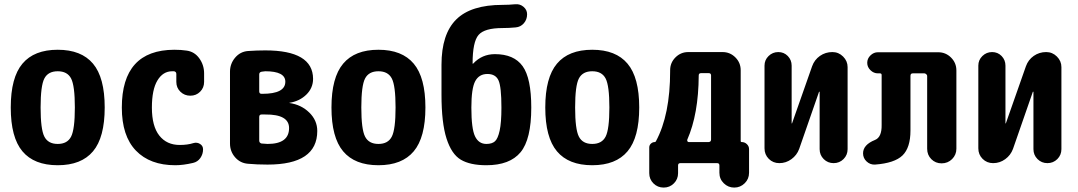

<svg xmlns="http://www.w3.org/2000/svg" viewBox="-20 -763 5040 898"><path d="M187.5 -124Q205.1 -89.8 250 -89.8Q294.9 -89.8 312.5 -124Q330.1 -158.2 330.1 -260.3Q330.1 -362.3 312.5 -396Q294.9 -429.7 250 -429.7Q205.1 -429.7 187.5 -396Q169.9 -362.3 169.9 -260.3Q169.9 -158.2 187.5 -124ZM85 -465.3Q139.6 -530.3 250 -530.3Q360.4 -530.3 415 -465.3Q469.7 -400.4 469.7 -260.3Q469.7 -120.1 415 -55.2Q360.4 9.8 250 9.8Q139.6 9.8 85 -55.2Q30.3 -120.1 30.3 -260.3Q30.3 -400.4 85 -465.3Z M852.5 -526.4Q889.6 -521.5 912.1 -490.2Q934.6 -459 934.6 -419.9V-379.9Q934.6 -352.5 916 -334Q897.5 -315.4 870.1 -315.4Q842.8 -315.4 823.7 -334Q804.7 -352.5 804.7 -379.9V-417Q804.7 -427.7 793.9 -429.7H785.2Q742.2 -429.7 716.3 -386.7Q690.4 -343.8 690.4 -259.8Q690.4 -172.9 725.1 -128.9Q759.8 -85 820.3 -85Q857.4 -85 884.8 -93.8Q901.4 -98.6 915.5 -89.8Q929.7 -81.1 929.7 -64.5Q929.7 -42 917 -23.9Q904.3 -5.9 882.8 -1Q836.9 9.8 799.8 9.8Q681.6 9.8 615.7 -58.6Q549.8 -127 549.8 -259.8Q549.8 -529.3 794.9 -530.3Q827.1 -530.3 852.5 -526.4Z M1231.4 -89.8Q1332 -89.8 1332 -164.1Q1332 -228.5 1220.7 -227.5H1203.1Q1192.4 -227.5 1192.4 -215.8V-105.5Q1192.4 -94.7 1203.1 -91.8Q1221.7 -89.8 1231.4 -89.8ZM1192.4 -415V-335.9Q1192.4 -324.2 1203.1 -324.2H1207Q1314.5 -324.2 1314.5 -380.9Q1314.5 -429.7 1220.7 -429.7Q1215.8 -429.7 1204.1 -427.7Q1192.4 -425.8 1192.4 -415ZM1334 -281.2Q1388.7 -273.4 1426.3 -236.8Q1463.9 -200.2 1463.9 -150.4Q1463.9 6.8 1231.4 6.8Q1181.6 6.8 1139.6 2.9Q1103.5 0 1079.6 -27.3Q1055.7 -54.7 1055.7 -91.8V-427.7Q1055.7 -464.8 1079.6 -493.2Q1103.5 -521.5 1139.6 -524.4Q1181.6 -527.3 1220.7 -527.3Q1443.4 -527.3 1444.3 -394.5Q1444.3 -351.6 1413.1 -320.8Q1381.8 -290 1334 -282.2Q1333 -282.2 1333 -281.2Z M1687.5 -124Q1705.1 -89.8 1750 -89.8Q1794.9 -89.8 1812.5 -124Q1830.1 -158.2 1830.1 -260.3Q1830.1 -362.3 1812.5 -396Q1794.9 -429.7 1750 -429.7Q1705.1 -429.7 1687.5 -396Q1669.9 -362.3 1669.9 -260.3Q1669.9 -158.2 1687.5 -124ZM1585 -465.3Q1639.6 -530.3 1750 -530.3Q1860.4 -530.3 1915 -465.3Q1969.7 -400.4 1969.7 -260.3Q1969.7 -120.1 1915 -55.2Q1860.4 9.8 1750 9.8Q1639.6 9.8 1585 -55.2Q1530.3 -120.1 1530.3 -260.3Q1530.3 -400.4 1585 -465.3Z M2254.9 -89.8Q2281.2 -89.8 2294.9 -102.1Q2308.6 -114.3 2316.9 -151.9Q2325.2 -189.5 2325.2 -259.8Q2325.2 -357.4 2311.5 -387.2Q2297.9 -417 2259.8 -417Q2220.7 -417 2202.6 -383.3Q2184.6 -349.6 2184.6 -259.8Q2184.6 -161.1 2201.7 -125.5Q2218.8 -89.8 2254.9 -89.8ZM2294.9 -509.8Q2383.8 -509.8 2424.3 -453.6Q2464.8 -397.5 2464.8 -259.8Q2464.8 -111.3 2414.6 -50.8Q2364.3 9.8 2254.9 9.8Q2178.7 9.8 2135.3 -16.1Q2091.8 -42 2068.4 -115.2Q2044.9 -188.5 2044.9 -320.3V-460Q2044.9 -603.5 2113.8 -671.9Q2182.6 -740.2 2330.1 -740.2Q2360.4 -740.2 2390.6 -743.2Q2412.1 -745.1 2428.7 -731Q2445.3 -716.8 2445.3 -696.3Q2445.3 -671.9 2430.2 -654.3Q2415 -636.7 2391.6 -634.8Q2361.3 -631.8 2330.1 -631.8Q2246.1 -631.8 2218.3 -599.6Q2190.4 -567.4 2190.4 -466.8Q2190.4 -464.8 2191.4 -464.8Q2192.4 -464.8 2193.4 -465.8Q2234.4 -509.8 2294.9 -509.8Z M2687.5 -124Q2705.1 -89.8 2750 -89.8Q2794.9 -89.8 2812.5 -124Q2830.1 -158.2 2830.1 -260.3Q2830.1 -362.3 2812.5 -396Q2794.9 -429.7 2750 -429.7Q2705.1 -429.7 2687.5 -396Q2669.9 -362.3 2669.9 -260.3Q2669.9 -158.2 2687.5 -124ZM2585 -465.3Q2639.6 -530.3 2750 -530.3Q2860.4 -530.3 2915 -465.3Q2969.7 -400.4 2969.7 -260.3Q2969.7 -120.1 2915 -55.2Q2860.4 9.8 2750 9.8Q2639.6 9.8 2585 -55.2Q2530.3 -120.1 2530.3 -260.3Q2530.3 -400.4 2585 -465.3Z M3305.7 -110.4V-410.2Q3305.7 -420.9 3294.9 -420.9H3258.8Q3248 -420.9 3248 -410.2Q3247.1 -229.5 3194.3 -109.4Q3193.4 -105.5 3195.3 -102.1Q3197.3 -98.6 3201.2 -98.6H3294.9Q3305.7 -99.6 3305.7 -110.4ZM3449.2 -98.6Q3462.9 -98.6 3473.1 -88.9Q3483.4 -79.1 3483.4 -65.4V44.9Q3483.4 74.2 3462.9 94.2Q3442.4 114.3 3414.1 114.3Q3385.7 114.3 3365.2 94.2Q3344.7 74.2 3344.7 44.9V10.7Q3344.7 0 3334 0H3162.1Q3151.4 0 3151.4 10.7V46.9Q3151.4 75.2 3131.8 94.7Q3112.3 114.3 3084 114.3Q3055.7 114.3 3036.1 94.7Q3016.6 75.2 3016.6 46.9V-73.2Q3016.6 -84 3024.4 -91.3Q3032.2 -98.6 3043 -98.6Q3045.9 -98.6 3047.9 -102.5Q3114.3 -225.6 3114.3 -430.7V-434.6Q3114.3 -469.7 3139.2 -494.6Q3164.1 -519.5 3199.2 -519.5H3359.4Q3394.5 -519.5 3419.4 -494.6Q3444.3 -469.7 3444.3 -434.6V-103.5Q3444.3 -98.6 3449.2 -98.6Z M3873 -519.5Q3902.3 -519.5 3923.3 -498.5Q3944.3 -477.5 3944.3 -449.2V-65.4Q3944.3 -38.1 3925.3 -19Q3906.2 0 3878.9 0Q3851.6 0 3832.5 -19Q3813.5 -38.1 3813.5 -65.4V-333Q3813.5 -334 3812 -334Q3810.5 -334 3810.5 -333L3717.8 -66.4Q3707 -37.1 3681.6 -18.6Q3656.2 0 3625 0Q3595.7 0 3575.7 -20Q3555.7 -40 3555.7 -69.3V-456.1Q3555.7 -482.4 3574.7 -501Q3593.8 -519.5 3620.1 -519.5Q3646.5 -519.5 3664.6 -501Q3682.6 -482.4 3682.6 -456.1V-186.5Q3682.6 -185.5 3683.6 -185.5Q3684.6 -185.5 3684.6 -186.5L3778.3 -453.1Q3789.1 -483.4 3814.9 -501.5Q3840.8 -519.5 3873 -519.5Z M4368.2 -518.6Q4403.3 -518.6 4428.2 -493.7Q4453.1 -468.8 4453.1 -433.6V-67.4Q4453.1 -39.1 4433.1 -19Q4413.1 1 4383.8 1Q4355.5 1 4335.9 -18.6Q4316.4 -38.1 4316.4 -67.4V-408.2Q4316.4 -412.1 4312 -416Q4307.6 -419.9 4303.7 -419.9H4249Q4238.3 -419.9 4238.3 -408.2V-152.3Q4238.3 -72.3 4201.2 -36.1Q4164.1 0 4072.3 6.8Q4049.8 7.8 4033.2 -7.8Q4016.6 -23.4 4016.6 -45.9Q4016.6 -85.9 4072.3 -108.4Q4104.5 -121.1 4103.5 -178.7V-412.1Q4103.5 -419.9 4095.7 -419.9H4085.9Q4066.4 -419.9 4051.3 -434.6Q4036.1 -449.2 4036.1 -469.2Q4036.1 -489.3 4051.3 -503.9Q4066.4 -518.6 4085.9 -518.6Z M4873 -519.5Q4902.3 -519.5 4923.3 -498.5Q4944.3 -477.5 4944.3 -449.2V-65.4Q4944.3 -38.1 4925.3 -19Q4906.2 0 4878.9 0Q4851.6 0 4832.5 -19Q4813.5 -38.1 4813.5 -65.4V-333Q4813.5 -334 4812 -334Q4810.5 -334 4810.5 -333L4717.8 -66.4Q4707 -37.1 4681.6 -18.6Q4656.2 0 4625 0Q4595.7 0 4575.7 -20Q4555.7 -40 4555.7 -69.3V-456.1Q4555.7 -482.4 4574.7 -501Q4593.8 -519.5 4620.1 -519.5Q4646.5 -519.5 4664.6 -501Q4682.6 -482.4 4682.6 -456.1V-186.5Q4682.6 -185.5 4683.6 -185.5Q4684.6 -185.5 4684.6 -186.5L4778.3 -453.1Q4789.1 -483.4 4814.9 -501.5Q4840.8 -519.5 4873 -519.5Z"/></svg>

Font: Rounded-X Mgen+ 1mn bold
Style: Bold
Weight: 700
Designer: [Source Han Sans]
Ryoko NISHIZUKA  (kana & ideographs); Paul D. Hunt (Latin, Greek & Cyrillic); Wenlong ZHANG  (bopomofo
Version: Version 1.059.20150602